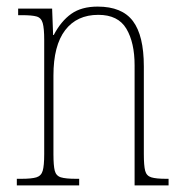

<svg xmlns="http://www.w3.org/2000/svg" viewBox="-20 -562 556 582"><path d="M31 0V-20H44Q76 -20 90.5 -24.5Q105 -29 109.5 -44.5Q114 -60 114 -95V-441Q114 -476 109.5 -492Q105 -508 91 -512Q77 -516 47 -516H35V-536H138L141 -456H143Q165 -498 196 -520Q227 -542 276 -542Q350 -542 383 -498Q416 -454 416 -361V-95Q416 -60 420 -44.5Q424 -29 438.5 -24.5Q453 -20 484 -20H491V0H388V-364Q388 -433 363 -475Q338 -517 278 -517Q213 -517 177.5 -470.5Q142 -424 142 -333V-95Q142 -60 146 -44.5Q150 -29 164.5 -24.5Q179 -20 211 -20H220V0Z"/></svg>

Font: Noto Serif Armenian Condensed Thin
Style: Regular
Weight: 100
Width: 3
Designer: Monotype Design Team
Foundry: Monotype Imaging Inc.
Version: Version 2.008; ttfautohint (v1.8.4.7-5d5b)